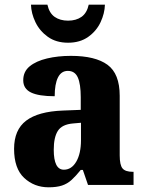

<svg xmlns="http://www.w3.org/2000/svg" viewBox="-20 -788 616 818"><path d="M187 10Q126 10 83 -30Q40 -70 40 -154Q40 -235 91.5 -274Q143 -313 248 -317L324 -320V-374Q324 -430 311.5 -458Q299 -486 269 -486Q241 -486 227 -458Q213 -430 213 -378Q145 -378 112 -394Q79 -410 79 -446Q79 -483 106.5 -505.5Q134 -528 180.5 -539Q227 -550 282 -550Q386 -550 438 -512Q490 -474 490 -380V-126Q490 -85 502 -70.5Q514 -56 546 -56H549V0H355L333 -64H324Q303 -38 285 -21.5Q267 -5 244 2.5Q221 10 187 10ZM252 -65Q285 -65 305 -99.5Q325 -134 325 -191V-265L291 -262Q244 -258 226.5 -230.5Q209 -203 209 -150Q209 -65 252 -65ZM270 -606Q219 -606 184 -631Q149 -656 131 -693.5Q113 -731 112 -768H182Q190 -732 213 -716Q236 -700 270 -700Q304 -700 327 -716Q350 -732 358 -768H427Q426 -731 408.5 -693.5Q391 -656 356 -631Q321 -606 270 -606Z"/></svg>

Font: Noto Serif Ethiopic SemiCondensed ExtraBold
Style: Regular
Weight: 800
Width: 4
Designer: Monotype Design Team
Foundry: Monotype Imaging Inc.
Version: Version 2.102; ttfautohint (v1.8.4.7-5d5b)